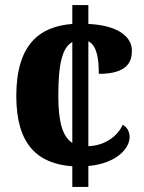

<svg xmlns="http://www.w3.org/2000/svg" viewBox="-20 -734 567 754"><path d="M264 -81V0H327V-82C436 -92 489 -150 489 -196C489 -214 481 -234 462 -244C441 -198 391 -162 327 -160V-572C361 -555 368 -502 368 -444C483 -444 498 -494 498 -535C498 -586 450 -634 327 -640V-714H264V-640C133 -630 44 -557 44 -357C44 -166 128 -91 264 -81ZM264 -569V-173C224 -198 209 -260 209 -358C209 -488 226 -548 264 -569Z"/></svg>

Font: Noto Serif Bengali SemiCondensed ExtraBold
Style: Regular
Weight: 800
Width: 4
Designer: Juan Bruce, Universal Thirst, Indian Type Foundry and the Monotype Design Team.
Foundry: Monotype Imaging Inc.
Version: Version 2.003